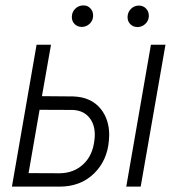

<svg xmlns="http://www.w3.org/2000/svg" viewBox="-20 -695 680 715"><path d="M127.4 -286.1 86.4 -50.3 203.6 -49.8Q255.4 -50.8 290.3 -83.5Q325.2 -116.2 331.5 -172.4Q333 -183.1 333 -192.9Q333 -229.5 315.4 -253.4Q293.5 -283.7 251 -285.6ZM136.2 -336.9 252 -335.9Q319.3 -334 355.5 -289.1Q386.2 -250.5 386.7 -193.8Q386.7 -184.1 385.7 -173.3Q379.9 -97.2 329.8 -48.6Q279.8 0 201.7 0H24.4L116.2 -528.3H169.9ZM503.9 0H450.2L542 -528.3H596.2ZM455.1 -633.8Q456.1 -650.4 467.8 -662.1Q479.5 -673.8 496.6 -674.3Q513.7 -674.3 524.4 -662.6Q534.2 -651.9 534.2 -636.7Q534.2 -635.3 534.2 -633.8Q533.2 -617.2 521.2 -606Q509.3 -594.7 492.7 -594.2Q475.6 -594.2 464.8 -605.5Q454.1 -616.7 455.1 -633.8ZM247.6 -634.3Q248.5 -650.9 260.3 -662.6Q272 -674.3 289.1 -674.8Q289.6 -674.8 290.5 -674.8Q306.2 -675.3 316.9 -663.6Q326.7 -652.8 326.7 -638.2Q326.7 -636.2 326.7 -634.3Q325.7 -617.7 313.7 -606.4Q301.8 -595.2 285.2 -594.7Q268.1 -594.7 257.3 -606Q246.6 -617.2 247.6 -634.3Z"/></svg>

Font: MAUL Condensed Light Italic
Style: Light Italic
Weight: 300
Italic angle: -12°
Designer: MAUL
Version: Version 1.0; 2020; ttfautohint (v1.8.3)